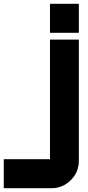

<svg xmlns="http://www.w3.org/2000/svg" viewBox="-207 -790 466 1018"><path d="M58 -770H211V-616H58ZM211 -580V63Q211 123 168 165.5Q125 208 65 208H-187V54H58V-580Z"/></svg>

Font: Orbitron
Style: Black
Weight: 900
Designer: Matt McInerney
Foundry: Matt McInerney
Version: 1.000